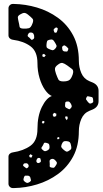

<svg xmlns="http://www.w3.org/2000/svg" viewBox="-20 -796 520 974"><path d="M50 -776Q109 -775 167 -758Q225 -741 273.5 -706Q322 -671 351 -616.5Q380 -562 380 -487Q380 -455 392.5 -425.5Q405 -396 434 -384L451 -377Q480 -364 480 -335V-283Q480 -254 451 -241L434 -234Q405 -222 392.5 -192.5Q380 -163 380 -131Q380 -56 351 -2Q322 52 274 87Q226 122 168 139.5Q110 157 52 158H45Q36 158 29.5 151.5Q23 145 23 136V-1Q23 -10 29.5 -16Q36 -22 45 -23Q99 -31 134.5 -56.5Q170 -82 170 -142Q170 -208 192.5 -253.5Q215 -299 243 -309Q225 -316 208 -340.5Q191 -365 180.5 -400.5Q170 -436 170 -476Q170 -535 135 -561Q100 -587 47 -594L42 -595Q35 -596 29 -602Q23 -608 23 -617V-754Q23 -763 29.5 -769.5Q36 -776 45 -776ZM123 -721Q111 -731 102.5 -730.5Q94 -730 81 -722Q70 -715 70.5 -707.5Q71 -700 74 -687Q78 -671 79 -661.5Q80 -652 96 -651Q116 -650 126.5 -653Q137 -656 144 -675Q152 -693 145 -701Q138 -709 123 -721ZM270 -655Q265 -658 262.5 -656Q260 -654 256 -651Q250 -646 253 -640Q254 -635 255.5 -632.5Q257 -630 262 -630Q267 -630 268 -633Q269 -636 271 -641Q272 -646 273 -649Q274 -652 270 -655ZM139 -631Q131 -632 127.5 -629Q124 -626 121 -619Q119 -613 122 -610.5Q125 -608 130 -604Q135 -599 138 -595.5Q141 -592 147 -596Q153 -600 153.5 -604Q154 -608 153 -616Q151 -623 148.5 -626.5Q146 -630 139 -631ZM257 -583Q252 -592 246.5 -594.5Q241 -597 230 -594Q221 -592 219 -587Q217 -582 216 -572Q215 -562 216.5 -557Q218 -552 227 -548Q238 -543 245 -541.5Q252 -540 260 -549Q269 -559 266.5 -565.5Q264 -572 257 -583ZM318 -559Q313 -563 309.5 -565Q306 -567 301 -564Q295 -560 295 -556.5Q295 -553 296 -546Q298 -536 308 -535Q315 -534 319 -534.5Q323 -535 325 -542Q328 -548 325.5 -551Q323 -554 318 -559ZM212 -515 203 -523 195 -519V-510L204 -506ZM321 -464Q307 -474 297.5 -476.5Q288 -479 274 -468Q260 -458 259 -448.5Q258 -439 264 -422Q271 -403 276 -393Q281 -383 301 -383Q323 -383 332.5 -390.5Q342 -398 349 -419Q355 -438 346 -445.5Q337 -453 321 -464ZM452 -294Q451 -300 448.5 -302Q446 -304 439 -305Q432 -306 427 -307.5Q422 -309 419 -302Q415 -295 417 -291Q419 -287 425 -280Q430 -274 434 -271.5Q438 -269 446 -273Q453 -276 453 -281Q453 -286 452 -294ZM340 -269Q335 -277 331.5 -279.5Q328 -282 319 -281Q311 -279 311 -274Q311 -269 310 -262Q309 -252 318 -248Q325 -245 329 -242.5Q333 -240 338 -246Q344 -252 344 -256.5Q344 -261 340 -269ZM266 -219 254 -224 247 -213 253 -203 265 -207ZM321 -206 310 -204 312 -195 319 -186 324 -197ZM205 -181 197 -183 192 -176 198 -168 205 -174ZM283 -96 276 -101 270 -97 271 -90H277ZM340 -60Q338 -71 333.5 -75Q329 -79 318 -80Q307 -81 302 -77.5Q297 -74 293 -64Q289 -54 291.5 -49Q294 -44 302 -37Q310 -30 315.5 -27.5Q321 -25 330 -31Q340 -37 341.5 -42.5Q343 -48 340 -60ZM231 -56Q230 -65 225.5 -67.5Q221 -70 212 -72Q205 -73 203 -69.5Q201 -66 198 -59Q194 -52 191 -48Q188 -44 194 -38Q201 -31 205.5 -29.5Q210 -28 219 -32Q228 -37 230 -41.5Q232 -46 231 -56ZM135 -14 128 -7 130 1 139 4 145 -7ZM178 5Q170 4 166 14Q162 23 168 29Q174 34 183 28Q189 25 187 17Q186 11 185 8.5Q184 6 178 5ZM260 17Q251 7 240 11Q233 14 232 18Q231 22 232 29Q233 39 232 45.5Q231 52 241 54Q252 57 256 53Q260 49 266 39Q270 32 268 27.5Q266 23 260 17ZM113 32Q107 32 103.5 33Q100 34 98 39Q96 45 99 46.5Q102 48 106 52Q110 55 112.5 57Q115 59 119 56Q127 51 125 42Q122 33 113 32ZM121 95Q113 95 109 95Q105 95 102 102Q99 111 99 115.5Q99 120 106 126Q114 132 118.5 132Q123 132 131 127Q138 122 137 117.5Q136 113 134 105Q131 96 121 95Z"/></svg>

Font: Rubik Moonrocks
Style: Regular
Weight: 400
Designer: Hubert and Fischer, NaN
Foundry: Hubert and Fischer, NaN
Version: Version 2.200